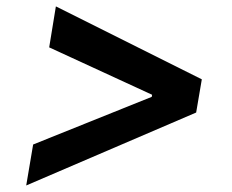

<svg xmlns="http://www.w3.org/2000/svg" viewBox="-20 -584 713 591"><path d="M152 -564.3 131.4 -438.2 448.2 -292.3 447.1 -285.9 82 -139.2 60.7 -13.1 583.8 -237.6 601.2 -339.8Z"/></svg>

Font: TID UI Semi Bold
Style: Italic
Weight: 600
Italic angle: -9.39999°
Designer: The TID Project Authors
Foundry: Bakken & Bæck
Version: Version 1.001;hotconv 1.0.109;makeotfexe 2.5.65596